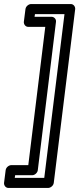

<svg xmlns="http://www.w3.org/2000/svg" viewBox="-26 -753 392 950"><path d="M49 114H133C148 114 160 100 161 89L251 -645C253 -660 240 -670 229 -670H145L147 -683H293L193 127H47ZM30 64C19 64 4 74 2 89L-6 152C-7 163 1 177 16 177H212C223 177 238 167 240 152L346 -708C347 -719 339 -733 324 -733H128C117 -733 102 -723 100 -708L92 -645C91 -634 99 -620 114 -620H198L114 64Z"/></svg>

Font: Falling Sky
Style: OuObl
Weight: 400
Designer: Paul D. Hunt
Foundry: Adobe Systems Incorporated
Version: Version 1.02